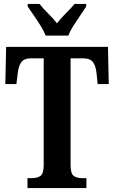

<svg xmlns="http://www.w3.org/2000/svg" viewBox="-20 -951 578 971"><path d="M119 0V-50H141Q167 -50 184 -61Q201 -72 201 -116V-656H137Q101 -656 87 -635.5Q73 -615 70 -582L63 -526H7L11 -714H526L530 -526H474L468 -582Q465 -615 451 -635.5Q437 -656 400 -656H337V-116Q337 -72 353.5 -61Q370 -50 395 -50H417V0ZM211 -771Q202 -794 185.5 -820.5Q169 -847 151 -873Q133 -899 120 -918V-931H180Q196 -910 223 -883.5Q250 -857 268 -833Q286 -857 313 -883.5Q340 -910 357 -931H416V-918Q404 -899 386 -873Q368 -847 351 -820.5Q334 -794 326 -771Z"/></svg>

Font: Noto Serif Hebrew ExtraCondensed
Style: Bold
Weight: 700
Width: 2
Designer: Monotype Design Team
Foundry: Monotype Imaging Inc.
Version: Version 2.004; ttfautohint (v1.8.4.7-5d5b)